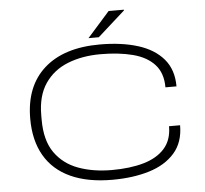

<svg xmlns="http://www.w3.org/2000/svg" viewBox="-58 -930 1072 1003"><g transform="rotate(-5 478.0 -428.0)"><path d="M491 12Q362 12 272.5 -29Q183 -70 137 -149.5Q91 -229 91 -343Q91 -513 194.5 -605.5Q298 -698 487 -698Q600 -698 685.5 -671.5Q771 -645 819 -589Q867 -533 867 -445H809Q809 -520 768.5 -564.5Q728 -609 655 -628Q582 -647 486 -647Q390 -647 314 -617Q238 -587 194 -522.5Q150 -458 150 -356V-332Q150 -224 195 -160Q240 -96 317.5 -67.5Q395 -39 493 -39Q589 -39 660 -59.5Q731 -80 770.5 -124.5Q810 -169 810 -241H868Q868 -152 819 -96Q770 -40 685 -14Q600 12 491 12ZM431 -736 548 -868H628V-864L485 -736Z"/></g></svg>

Font: Archivo Expanded Thin
Style: Regular
Weight: 250
Width: 7
Designer: Hector Gatti
Foundry: Omnibus-Type
Version: Version 2.001